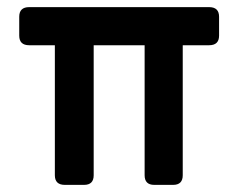

<svg xmlns="http://www.w3.org/2000/svg" viewBox="-20 -519 670 539"><path d="M162 0Q134 0 134 -27V-392H62Q34 -392 34 -419V-472Q34 -499 62 -499H567Q595 -499 595 -472V-419Q595 -392 567 -392H493V-27Q493 0 466 0H413Q386 0 386 -27V-392H243V-27Q243 0 216 0Z"/></svg>

Font: Pitagon Sans
Style: Bold
Weight: 700
Designer: Travis Tran
Foundry: Pitagon
Version: Version 1.001; ttfautohint (v1.8.4.7-5d5b);gftools[0.9.26]